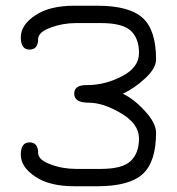

<svg xmlns="http://www.w3.org/2000/svg" viewBox="-20 -646 618 671"><path d="M332 -565.4H246.1Q199.2 -565.4 156.2 -549.3Q113.3 -533.2 113.3 -509.8Q113.3 -472.7 83 -472.7Q52.7 -472.7 52.7 -515.6Q52.7 -558.6 103 -592.3Q153.3 -626 239.3 -626H320.3Q431.6 -626 478.5 -583.5Q525.4 -541 525.4 -438.5Q525.4 -407.2 487.3 -372.1Q449.2 -336.9 409.2 -318.4Q447.3 -300.8 486.3 -258.3Q525.4 -215.8 525.4 -182.6Q525.4 -80.1 478.5 -37.6Q431.6 4.9 320.3 4.9H239.3Q153.3 4.9 103 -28.8Q52.7 -62.5 52.7 -105.5Q52.7 -148.4 83 -148.4Q113.3 -148.4 113.3 -111.3Q113.3 -87.9 155.8 -71.8Q198.2 -55.7 246.1 -55.7H332Q408.2 -55.7 437 -83.5Q465.8 -111.3 465.8 -162.1Q465.8 -212.9 403.3 -250Q340.8 -287.1 290 -287.1Q239.3 -287.1 239.3 -318.4Q239.3 -348.6 281.2 -348.6Q282.2 -348.6 284.2 -348.6Q346.7 -348.6 406.2 -379.4Q465.8 -410.2 465.8 -460.9Q465.8 -511.7 437 -538.6Q408.2 -565.4 332 -565.4Z"/></svg>

Font: Jura
Style: Medium
Weight: 500
Version: Version 2.6.1